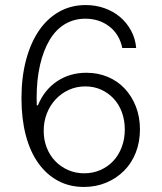

<svg xmlns="http://www.w3.org/2000/svg" viewBox="-20 -730 640 760"><path d="M137 -223Q131 -252 128 -279Q125 -306 125 -341Q125 -415 138.5 -473Q152 -531 176.5 -572Q201 -613 237 -634.5Q273 -656 318 -656Q373 -656 413 -625Q453 -594 464 -540H519Q516 -577 499 -608.5Q482 -640 455.5 -662.5Q429 -685 394 -697.5Q359 -710 319 -710Q261 -710 214 -683.5Q167 -657 134 -608.5Q101 -560 83 -492Q65 -424 65 -341Q65 -260 82 -195Q99 -130 131.5 -84.5Q164 -39 209.5 -14.5Q255 10 312 10Q360 10 400.5 -7Q441 -24 471 -54Q501 -84 517.5 -126Q534 -168 534 -218Q534 -267 518 -308Q502 -349 474 -379Q446 -409 407 -425.5Q368 -442 322 -442Q256 -442 205.5 -408Q155 -374 130 -313H105L122 -264ZM153 -212Q153 -249 165.5 -281Q178 -313 200.5 -337Q223 -361 253 -374.5Q283 -388 318 -388Q352 -388 380.5 -375Q409 -362 430 -339.5Q451 -317 462.5 -285.5Q474 -254 474 -217Q474 -180 462 -148Q450 -116 428.5 -93Q407 -70 377.5 -57Q348 -44 313 -44Q279 -44 249.5 -57Q220 -70 198.5 -92.5Q177 -115 165 -145.5Q153 -176 153 -212Z"/></svg>

Font: CommitMonoV142 ExtLt
Style: Regular
Weight: 200
Monospace: yes
Designer: Eigil Nikolajsen
Foundry: Eigil Nikolajsen
Version: Version 1.142